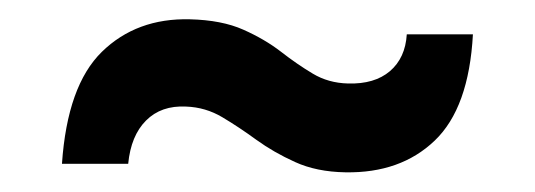

<svg xmlns="http://www.w3.org/2000/svg" viewBox="-20 -471 552 198"><path d="M336.2 -293.3Q306.4 -293.8 284.3 -303.9Q262.2 -313.9 244.4 -326.8Q226.6 -339.8 209.3 -350.1Q192 -360.4 171.9 -361.1Q146.2 -362.4 130.6 -346.7Q115 -331.1 112.2 -302.1H43.9Q49.4 -382.7 85.1 -417.6Q120.9 -452.5 175.8 -451.1Q208.7 -450.3 230.9 -440.4Q253 -430.6 269.7 -417.7Q286.4 -404.7 302.5 -395.1Q318.6 -385.4 338.9 -384.9Q366.2 -384.1 382.1 -397.6Q398 -411.2 399.5 -435.6H467.7Q463.6 -359.7 428.3 -326Q393.1 -292.3 336.2 -293.3Z"/></svg>

Font: Big Shoulders Thin
Style: Regular
Weight: 100
Designer: Patric King
Foundry: XO Type Co
Version: Version 2.002